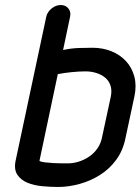

<svg xmlns="http://www.w3.org/2000/svg" viewBox="-20 -744 559 764"><path d="M479 -193Q469 -144 442 -107.5Q415 -71 377.5 -47.5Q340 -24 296.5 -12Q253 0 211 0Q182 0 149 -3Q116 -6 90 -16.5Q64 -27 49.5 -48Q35 -69 42 -104L164 -677Q168 -696 185 -710Q202 -724 222 -724Q241 -724 252 -710.5Q263 -697 259 -678L231 -545Q263 -552 294 -553Q325 -554 348 -554Q389 -554 423.5 -540Q458 -526 481.5 -500.5Q505 -475 514.5 -439.5Q524 -404 515 -361ZM421 -360Q426 -385 419.5 -404Q413 -423 398.5 -435Q384 -447 363.5 -453.5Q343 -460 320 -460Q296 -460 265.5 -457Q235 -454 210 -449L137 -104Q142 -100 158 -98L193 -95Q211 -94 227 -94H250Q272 -94 294 -101Q316 -108 335 -121Q354 -134 367 -152.5Q380 -171 385 -193Z"/></svg>

Font: VDS
Style: Italic
Weight: 400
Designer: artmaker
Foundry: artmaker
Version: Version 1.000 2009 initial release